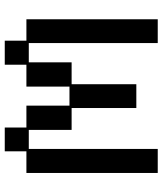

<svg xmlns="http://www.w3.org/2000/svg" viewBox="42 -713 683 807"><g transform="rotate(-90 383.5 -309.5)"><path d="M60 12V-540H151V-631H251V-540H343V-359H423V-540H515V-631H616V-540H706V12H606V-530H525V-350H433V-78H333V-350H241V-530H161V12Z"/></g></svg>

Font: Pixelify Sans
Style: Regular
Weight: 400
Designer: Stefie Justprince
Foundry: Typecalism Foundryline
Version: Version 1.000;February 13, 2025;FontCreator 15.0.0.3015 64-b